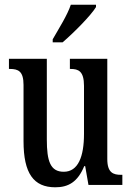

<svg xmlns="http://www.w3.org/2000/svg" viewBox="-20 -786 561 816"><path d="M204 -619V-606H246C295 -648 367 -721 388 -756V-766H281C266 -721 232 -668 204 -619ZM215 10C270 10 310 -12 338 -80H342L356 0H500V-43H495C462 -43 436 -51 436 -110V-536H277V-493H280C313 -493 337 -484 337 -421V-217C337 -120 312 -56 251 -56C194 -56 179 -101 179 -193V-536H18V-493H22C58 -493 80 -483 80 -425V-186C80 -49 123 10 215 10Z"/></svg>

Font: Noto Serif Ethiopic ExtraCondensed Medium
Style: Regular
Weight: 500
Width: 2
Designer: Monotype Design Team
Foundry: Monotype Imaging Inc.
Version: Version 2.102